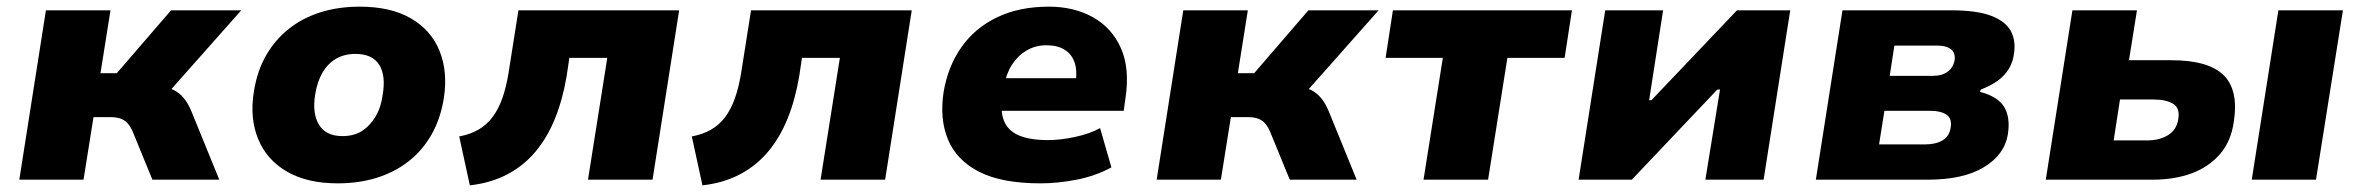

<svg xmlns="http://www.w3.org/2000/svg" viewBox="-20 -540 7099 577"><path d="M38 0 118 -509H312L282 -320H331L494 -509H705L470 -244L460 -280Q485 -278 502 -269.5Q519 -261 532 -245.5Q545 -230 555 -206L639 0H438L379 -144Q372 -160 363.5 -169.5Q355 -179 342.5 -183.5Q330 -188 312 -188H261L231 0Z M995 11Q903 11 842 -24.5Q781 -60 755.5 -123Q730 -186 743 -265Q753 -328 780.5 -375Q808 -422 849.5 -454.5Q891 -487 944.5 -503.5Q998 -520 1061 -520Q1154 -520 1214.5 -485Q1275 -450 1300.5 -388Q1326 -326 1314 -246Q1304 -183 1276.5 -135Q1249 -87 1207 -54.5Q1165 -22 1111.5 -5.5Q1058 11 995 11ZM1009 -131Q1044 -131 1068 -146.5Q1092 -162 1108.5 -189.5Q1125 -217 1130 -255Q1140 -313 1119.5 -345.5Q1099 -378 1048 -378Q1015 -378 990 -363.5Q965 -349 949 -321.5Q933 -294 927 -255Q918 -198 939 -164.5Q960 -131 1009 -131Z M1392 17 1360 -130Q1393 -136 1418 -150.5Q1443 -165 1460.5 -188.5Q1478 -212 1489.5 -244.5Q1501 -277 1508 -319L1538 -509H2021L1941 0H1747L1805 -366H1691L1683 -312Q1671 -241 1648 -184Q1625 -127 1589.5 -84.5Q1554 -42 1504.5 -16Q1455 10 1392 17Z M2091 17 2059 -130Q2092 -136 2117 -150.5Q2142 -165 2159.5 -188.5Q2177 -212 2188.5 -244.5Q2200 -277 2207 -319L2237 -509H2720L2640 0H2446L2504 -366H2390L2382 -312Q2370 -241 2347 -184Q2324 -127 2288.5 -84.5Q2253 -42 2203.5 -16Q2154 10 2091 17Z M3107 11Q2991 11 2923 -23.5Q2855 -58 2829 -120.5Q2803 -183 2816 -265Q2829 -341 2869.5 -398.5Q2910 -456 2976.5 -488Q3043 -520 3132 -520Q3207 -520 3264 -488.5Q3321 -457 3348.5 -395.5Q3376 -334 3362 -243L3357 -207H2961L2976 -305H3223L3212 -289Q3218 -327 3209.5 -352Q3201 -377 3179.5 -390.5Q3158 -404 3125 -404Q3092 -404 3065.5 -388.5Q3039 -373 3021.5 -346Q3004 -319 2997 -281L2993 -257Q2985 -209 2996.5 -178.5Q3008 -148 3041 -133.5Q3074 -119 3129 -119Q3167 -119 3211 -128.5Q3255 -138 3286 -155L3320 -37Q3272 -11 3215.5 0Q3159 11 3107 11Z M3456 0 3536 -509H3730L3700 -320H3749L3912 -509H4123L3888 -244L3878 -280Q3903 -278 3920 -269.5Q3937 -261 3950 -245.5Q3963 -230 3973 -206L4057 0H3856L3797 -144Q3790 -160 3781.5 -169.5Q3773 -179 3760.5 -183.5Q3748 -188 3730 -188H3679L3649 0Z M4258 0 4316 -366H4144L4166 -509H4704L4682 -366H4510L4452 0Z M4724 0 4804 -509H4978L4936 -239H4943L5200 -509H5360L5280 0H5105L5149 -271H5141L4884 0Z M5437 0 5517 -509H5844Q5921 -509 5964 -492.5Q6007 -476 6023 -446.5Q6039 -417 6032 -376Q6029 -353 6016.5 -332.5Q6004 -312 5983 -297Q5962 -282 5933 -271L5930 -264Q5984 -250 6003 -218.5Q6022 -187 6014 -136Q6004 -75 5942 -37.5Q5880 0 5773 0ZM5627 -106H5765Q5797 -106 5817.5 -118Q5838 -130 5842 -156Q5847 -183 5830 -195Q5813 -207 5781 -207H5643ZM5659 -312H5788Q5816 -312 5833 -324.5Q5850 -337 5854 -359Q5857 -381 5843 -392Q5829 -403 5802 -403H5673Z M6128 0 6208 -509H6402L6378 -359H6505Q6617 -359 6662.5 -314Q6708 -269 6693 -174Q6685 -116 6652 -77.5Q6619 -39 6567.5 -19.5Q6516 0 6448 0ZM6332 -118H6432Q6470 -118 6495.5 -134Q6521 -150 6526 -181Q6532 -215 6511 -228Q6490 -241 6452 -241H6351ZM6747 0 6827 -509H7021L6940 0Z"/></svg>

Font: Nunito Sans 6pt Black
Style: Italic
Weight: 900
Italic angle: -9°
Version: Version 3.101;gftools[0.9.27]